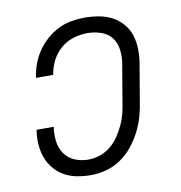

<svg xmlns="http://www.w3.org/2000/svg" viewBox="-67 -600 634 671"><g transform="rotate(-10 250.0 -265.0)"><path d="M204 8Q179 8 154.5 3.5Q130 -1 109.5 -12.5Q89 -24 73.5 -42.5Q58 -61 50 -83.5Q42 -106 40.5 -131Q39 -156 43 -181H104Q100 -156 103 -130.5Q106 -105 119.5 -85.5Q133 -66 155.5 -56.5Q178 -47 204 -47Q224 -47 245 -54Q266 -61 283 -75Q300 -89 312.5 -107.5Q325 -126 334 -145.5Q343 -165 348 -185.5Q353 -206 356 -227L378 -357Q382 -381 379 -406Q376 -431 362 -449Q348 -467 324.5 -475Q301 -483 276 -483Q252 -483 227 -475.5Q202 -468 182 -451Q162 -434 150 -410.5Q138 -387 134 -362Q134 -362 133.5 -361Q133 -360 133 -360H73Q73 -361 73 -362Q73 -363 73 -364Q77 -388 85.5 -410.5Q94 -433 108 -453.5Q122 -474 141.5 -491Q161 -508 183.5 -519Q206 -530 229.5 -534Q253 -538 276 -538Q302 -538 327 -533.5Q352 -529 373 -518Q394 -507 410 -488.5Q426 -470 433.5 -447Q441 -424 441.5 -398.5Q442 -373 438 -348L416 -218Q412 -190 404.5 -163.5Q397 -137 384 -111.5Q371 -86 352.5 -63Q334 -40 310 -23.5Q286 -7 258.5 0.5Q231 8 204 8Z"/></g></svg>

Font: Iosevka Curly Slab LtObl
Style: Regular
Weight: 300
Italic angle: -9°
Monospace: yes
Designer: Belleve Invis
Foundry: Belleve Invis
Version: Version 11.0.0; ttfautohint (v1.8.3)